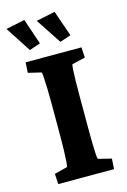

<svg xmlns="http://www.w3.org/2000/svg" viewBox="-125 -817 579 873"><g transform="rotate(-15 164.5 -380.5)"><path d="M37.1 0 34.2 -48.8 95.7 -64.5Q97.7 -69.3 99.1 -89.8Q100.6 -110.4 101.6 -143.1Q102.5 -175.8 102.5 -214.8V-358.4Q102.5 -398.4 101.6 -431.6Q100.6 -464.8 99.1 -485.8Q97.7 -506.8 95.7 -509.8L34.2 -524.4L37.1 -573.2H299.8L302.7 -524.4L240.2 -509.8Q238.3 -504.9 236.8 -483.9Q235.4 -462.9 234.9 -430.2Q234.4 -397.5 234.4 -358.4V-214.8Q234.4 -176.8 234.9 -144.5Q235.4 -112.3 236.8 -90.8Q238.3 -69.3 240.2 -64.5L302.7 -48.8L299.8 0ZM213.9 -622.1 134.8 -742.2 223.6 -760.7 265.6 -639.6ZM70.3 -622.1 -7.8 -742.2 81.1 -760.7 122.1 -639.6Z"/></g></svg>

Font: Crimson Pro
Style: Bold
Weight: 700
Designer: Jacques Le Bailly
Foundry: Baron von Fonthausen
Version: Version 1.003